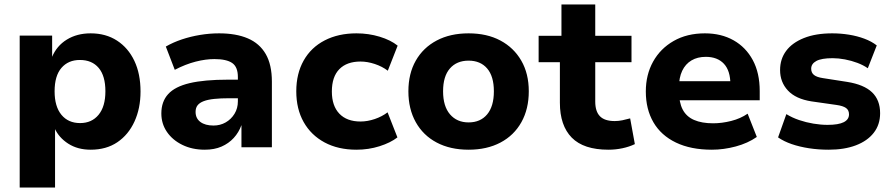

<svg xmlns="http://www.w3.org/2000/svg" viewBox="-20 -658 3987 858"><path d="M68 180V-499H213V-402H212Q233 -453 278.5 -481Q324 -509 385 -509Q453 -509 503 -476.5Q553 -444 580.5 -386Q608 -328 608 -249Q608 -174 581 -115Q554 -56 504.5 -22.5Q455 11 385 11Q327 11 285 -16Q243 -43 224 -85H226V180ZM338 -108Q390 -108 420.5 -145Q451 -182 451 -250Q451 -319 421 -354.5Q391 -390 337 -390Q285 -390 254.5 -354.5Q224 -319 224 -250Q224 -182 254.5 -145Q285 -108 338 -108Z M895 11Q839 11 795 -10.5Q751 -32 726 -68.5Q701 -105 701 -151Q701 -204 731.5 -237.5Q762 -271 827.5 -286.5Q893 -302 999 -302H1062V-219H1005Q966 -219 937.5 -216Q909 -213 890.5 -206Q872 -199 863 -187.5Q854 -176 854 -158Q854 -129 875.5 -113Q897 -97 934 -97Q964 -97 988.5 -111Q1013 -125 1028 -149.5Q1043 -174 1043 -205V-314Q1043 -359 1017.5 -376.5Q992 -394 938 -394Q899 -394 854 -382.5Q809 -371 761 -346L721 -450Q754 -469 793 -482Q832 -495 874.5 -502Q917 -509 959 -509Q1035 -509 1087.5 -486.5Q1140 -464 1167.5 -416.5Q1195 -369 1195 -293V0H1059V-99Q1047 -66 1024.5 -41.5Q1002 -17 970 -3Q938 11 895 11Z M1573 11Q1491 11 1430.5 -21.5Q1370 -54 1337 -112.5Q1304 -171 1304 -250Q1304 -329 1337 -387.5Q1370 -446 1431 -477.5Q1492 -509 1573 -509Q1627 -509 1676.5 -494Q1726 -479 1757 -454L1713 -342Q1688 -361 1655 -372Q1622 -383 1591 -383Q1530 -383 1496.5 -349Q1463 -315 1463 -249Q1463 -185 1496.5 -150Q1530 -115 1591 -115Q1622 -115 1654.5 -126Q1687 -137 1712 -156L1756 -44Q1725 -20 1676 -4.5Q1627 11 1573 11Z M2074 11Q1992 11 1931.5 -21Q1871 -53 1838 -112Q1805 -171 1805 -250Q1805 -329 1838 -387Q1871 -445 1931.5 -477Q1992 -509 2074 -509Q2156 -509 2216 -477Q2276 -445 2309.5 -387Q2343 -329 2343 -250Q2343 -171 2310 -112Q2277 -53 2216.5 -21Q2156 11 2074 11ZM2074 -111Q2127 -111 2157 -147Q2187 -183 2187 -250Q2187 -317 2157 -352Q2127 -387 2074 -387Q2021 -387 1990.5 -352Q1960 -317 1960 -250Q1960 -183 1991 -147Q2022 -111 2074 -111Z M2699 11Q2588 11 2535 -43Q2482 -97 2482 -199V-380H2387V-498H2489V-638H2640V-498H2802V-380H2640V-204Q2640 -160 2661 -138.5Q2682 -117 2727 -117Q2744 -117 2761 -120.5Q2778 -124 2796 -129L2817 -14Q2792 -2 2761.5 4.5Q2731 11 2699 11Z M3161 11Q3067 11 3000.5 -21Q2934 -53 2900 -111.5Q2866 -170 2866 -249Q2866 -324 2898.5 -382.5Q2931 -441 2990.5 -475Q3050 -509 3130 -509Q3203 -509 3258 -478Q3313 -447 3344 -389.5Q3375 -332 3375 -251V-210H2993V-295H3258L3244 -280Q3244 -342 3215 -373Q3186 -404 3134 -404Q3097 -404 3070 -388Q3043 -372 3028.5 -341.5Q3014 -311 3014 -266V-253Q3014 -201 3030.5 -169Q3047 -137 3081.5 -122Q3116 -107 3167 -107Q3206 -107 3247.5 -117.5Q3289 -128 3321 -150L3362 -46Q3322 -18 3268 -3.5Q3214 11 3161 11Z M3683 11Q3637 11 3595 4.5Q3553 -2 3518 -14Q3483 -26 3457 -44L3494 -148Q3520 -132 3551 -121.5Q3582 -111 3615 -105.5Q3648 -100 3678 -100Q3727 -100 3750.5 -112Q3774 -124 3774 -147Q3774 -166 3760.5 -175.5Q3747 -185 3718 -189L3606 -205Q3536 -216 3501 -253.5Q3466 -291 3466 -345Q3466 -394 3493 -430.5Q3520 -467 3572.5 -488Q3625 -509 3699 -509Q3737 -509 3774 -503Q3811 -497 3843 -485Q3875 -473 3898 -455L3858 -353Q3838 -367 3811.5 -377Q3785 -387 3756 -392.5Q3727 -398 3701 -398Q3651 -398 3628 -385.5Q3605 -373 3605 -351Q3605 -333 3617.5 -323Q3630 -313 3657 -309L3766 -292Q3841 -280 3877 -245.5Q3913 -211 3913 -152Q3913 -101 3884.5 -64.5Q3856 -28 3804.5 -8.5Q3753 11 3683 11Z"/></svg>

Font: Nunito Sans 9pt ExtraBold
Style: Regular
Weight: 800
Version: Version 3.101;gftools[0.9.27]